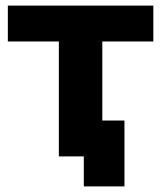

<svg xmlns="http://www.w3.org/2000/svg" viewBox="-20 -558 575 685"><path d="M345 -410V-128H424V107H279V0H190V-410H8V-538H527V-410Z"/></svg>

Font: Montserrat Alternates
Style: Bold
Weight: 700
Designer: Julieta Ulanovsky
Foundry: Julieta Ulanovsky
Version: Version 7.200